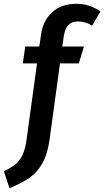

<svg xmlns="http://www.w3.org/2000/svg" viewBox="-89 -774 549 1011"><path d="M247 -584 239 -529H353L326 -440H227L172 -39Q161 39 133.5 87Q106 135 65.5 163Q25 191 -39 217L-69 127Q-31 110 -8.5 92Q14 74 29 43Q44 12 51 -40L106 -440H31L44 -529H118L127 -591Q137 -665 185.5 -709.5Q234 -754 313 -754Q383 -754 440 -714L396 -639Q362 -661 322 -661Q289 -661 271 -642.5Q253 -624 247 -584Z"/></svg>

Font: Fira Sans Condensed Medium
Style: Italic
Weight: 500
Width: 3
Italic angle: -8°
Designer: bBox Type GmbH & Carrois Corporate GbR & Edenspiekermann AG
Foundry: bBox Type GmbH & Carrois Corporate GbR & Edenspiekermann AG
Version: Version 4.301